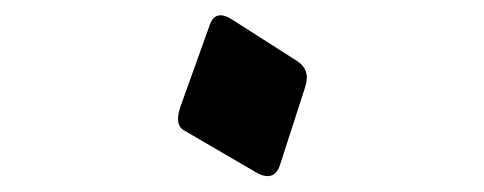

<svg xmlns="http://www.w3.org/2000/svg" viewBox="-20 -344 625 248"><path d="M251 -312 213 -206C208 -191 209 -181 217 -176L308 -123C325 -112 337 -115 342 -132L374 -231C379 -246 376 -257 364 -265L281 -318C266 -328 256 -326 251 -312Z"/></svg>

Font: XITS Math
Style: Regular
Weight: 400
Designer: MicroPress Inc., with final additions and corrections provided by Coen Hoffman, Elsevier (retired)
Version: Version 1.302